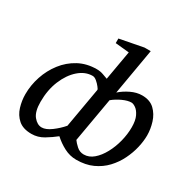

<svg xmlns="http://www.w3.org/2000/svg" viewBox="-162 -910 1108 1095"><g transform="rotate(30 392.0 -362.5)"><path d="M174.8 12.2Q119.1 12.2 88.1 -15.1Q57.1 -42.5 44.7 -83.7Q32.2 -125 32.2 -167Q32.2 -226.6 51.5 -284.7Q70.8 -342.8 107.4 -390.1Q144 -437.5 196.3 -465.8Q248.5 -494.1 314.9 -494.1Q337.9 -494.1 357.7 -486.8Q377.4 -479.5 390.1 -475.1L423.8 -668L333 -676.8V-707L487.8 -736.8H528.8L476.6 -434.1Q503.9 -458.5 540.8 -476.3Q577.6 -494.1 613.3 -494.1Q665 -494.1 695.1 -465.3Q725.1 -436.5 738.3 -394Q751.5 -351.6 751.5 -310.1Q751.5 -272.9 741.5 -229.5Q731.4 -186 710.4 -143.3Q689.5 -100.6 656.5 -65.4Q623.5 -30.3 577.1 -9Q530.8 12.2 469.7 12.2Q427.7 12.2 389.4 -7.8Q351.1 -27.8 320.3 -56.2Q290.5 -32.2 253.7 -10Q216.8 12.2 174.8 12.2ZM207 -48.8Q234.4 -48.8 268.8 -74.2Q303.2 -99.6 330.1 -130.9L376 -394Q376.5 -397 366 -410.6Q355.5 -424.3 340.8 -436.8Q326.2 -449.2 313 -449.2Q264.6 -449.2 222.7 -412.6Q180.7 -376 154.8 -313.5Q128.9 -251 128.9 -172.9Q128.9 -108.4 153.3 -78.6Q177.7 -48.8 207 -48.8ZM491.7 -35.2Q526.4 -35.2 555.4 -60.1Q584.5 -85 606.4 -125.5Q628.4 -166 640.4 -213.6Q652.3 -261.2 652.3 -306.2Q652.3 -351.1 639.4 -377.9Q626.5 -404.8 609.6 -416.5Q592.8 -428.2 580.6 -428.2Q556.6 -428.2 523.9 -413.3Q491.2 -398.4 465.3 -377L414.6 -86.4Q424.3 -72.3 444.6 -53.7Q464.8 -35.2 491.7 -35.2Z"/></g></svg>

Font: Charis
Style: Italic
Weight: 400
Italic angle: -11°
Designer: Walt Agee, Miriam Martin, Annie Olsen, Victor Gaultney, Lorna Priest, Alan Ward, Bob Hallissy, Martin Hosken, Sharon Cor
Foundry: SIL Global
Version: Version 7.000